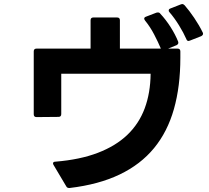

<svg xmlns="http://www.w3.org/2000/svg" viewBox="-20 -894 1040 956"><path d="M324 42Q314 42 310 34L247 -72Q244 -77 244 -80Q244 -89 256 -89Q378 -99 467 -133Q556 -167 614 -222.5Q672 -278 700.5 -354.5Q729 -431 730 -527H285V-326Q285 -312 271 -312L162 -311Q148 -311 148 -325V-638Q148 -652 162 -652H431V-793Q431 -807 445 -807H563Q577 -807 577 -793V-652H781Q767 -685 747.5 -722.5Q728 -760 702 -792Q698 -798 698 -801Q698 -808 707 -811L759 -831Q762 -832 766 -832Q774 -832 778 -826Q806 -796 829.5 -759Q853 -722 867 -687Q868 -685 868 -681Q868 -674 859 -669L817 -652H864Q878 -652 878 -638V-606Q878 -464 846 -351Q814 -238 747 -156.5Q680 -75 575.5 -25Q471 25 327 42ZM919 -690Q911 -690 908 -699Q894 -731 871.5 -767.5Q849 -804 824 -833Q820 -837 820 -842Q820 -849 829 -852L880 -872Q886 -874 887 -874Q893 -874 899 -868Q922 -842 947 -805Q972 -768 989 -733Q991 -730 991 -726Q991 -719 982 -714L926 -692Q920 -690 919 -690Z"/></svg>

Font: LINE Seed JP_TTF Bold
Style: Regular
Weight: 700
Designer: LINE & Fontrix & Fontworks
Version: Version 1.009